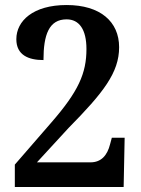

<svg xmlns="http://www.w3.org/2000/svg" viewBox="-20 -744 561 764"><path d="M39 0H472L476 -196H425L418 -170C407 -126 383 -98 340 -98H127L253 -235C391 -375 454 -455 454 -556C454 -658 379 -724 245 -724C112 -724 45 -661 45 -588C45 -525 93 -505 153 -505C153 -606 175 -667 245 -667C295 -667 324 -627 324 -549C324 -452 292 -380 183 -255L39 -89Z"/></svg>

Font: Noto Serif Bengali SemiCondensed
Style: Bold
Weight: 700
Width: 4
Designer: Juan Bruce, Universal Thirst, Indian Type Foundry and the Monotype Design Team.
Foundry: Monotype Imaging Inc.
Version: Version 2.003